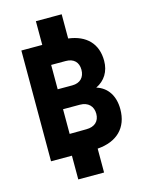

<svg xmlns="http://www.w3.org/2000/svg" viewBox="-144 -936 892 1172"><g transform="rotate(-15 302.5 -350.0)"><path d="M69 0H201V150H364V-1C488 -10 560 -81 560 -198C560 -282 521 -342 452 -363C509 -390 541 -442 541 -509C541 -617 476 -683 364 -697V-850H201V-700H69ZM328 -133 222 -132V-288H328C381 -288 411 -256 411 -209C411 -162 381 -133 328 -133ZM314 -414H222V-568H314C365 -568 393 -539 393 -492C393 -445 365 -414 314 -414Z"/></g></svg>

Font: Finlandica
Style: Bold
Weight: 700
Designer: Niklas Ekholm, Juho Hiilivirta, Jaakko Suomalainen
Foundry: Helsinki Type Studio
Version: Version 2.000;Glyphs 3.2 (3202)